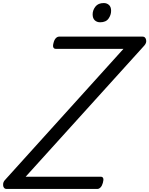

<svg xmlns="http://www.w3.org/2000/svg" viewBox="-77 -1238 978 1258"><path d="M-34 0Q-46 0 -52 -9.5Q-58 -19 -56.5 -33Q-55 -47 -45 -58L732 -918H288Q277 -918 272.5 -927.5Q268 -937 274 -958Q279 -978 289 -988Q299 -998 310 -998H858Q875 -998 880 -978Q885 -958 869 -940L91 -80H584Q595 -80 599 -70.5Q603 -61 597 -40Q592 -21 582 -10.5Q572 0 561 0ZM579 -1092Q558 -1092 544 -1105Q530 -1118 530 -1144Q530 -1171 548 -1194.5Q566 -1218 603 -1218Q623 -1218 637 -1205.5Q651 -1193 651 -1167Q651 -1140 634 -1116Q617 -1092 579 -1092Z"/></svg>

Font: Playwrite RO
Style: Regular
Weight: 400
Designer: Veronika Burian, José Scaglione
Foundry: TypeTogether
Version: Version 1.002